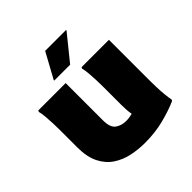

<svg xmlns="http://www.w3.org/2000/svg" viewBox="-200 -920 1092 1092"><g transform="rotate(-45 346.0 -374.0)"><path d="M354 12Q301 12 249.5 1Q198 -10 156 -38Q114 -66 89 -116Q64 -166 64 -244V-384Q64 -404 63 -434Q62 -464 59.5 -493Q57 -522 52 -540L56 -548H276V-248Q276 -191 302.5 -171.5Q329 -152 368 -152Q382 -152 394.5 -154Q407 -156 418 -159Q412 -189 412 -236V-384Q412 -404 411 -434Q410 -464 407.5 -493Q405 -522 400 -540L404 -548H624V-216Q624 -196 625 -165Q626 -134 629 -104Q632 -74 636 -56L632 -48Q578 -24 507.5 -6Q437 12 354 12ZM240 -604V-608L323 -760H491V-756L368 -604Z"/></g></svg>

Font: Kufam Black
Style: Regular
Weight: 900
Designer: Wael Morcos, Artur Schmal
Foundry: Original Type
Version: Version 1.301; ttfautohint (v1.8.3)